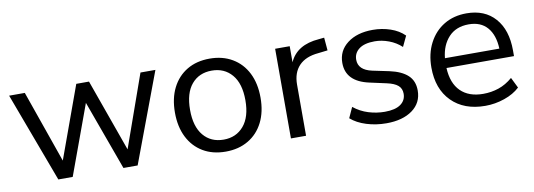

<svg xmlns="http://www.w3.org/2000/svg" viewBox="-46 -758 2849 1025"><g transform="rotate(-10 1378.0 -245.0)"><path d="M205 0 24 -486H109L246 -95L388 -486H457L597 -94L736 -486H817L635 0H558L421 -377L283 0Z M1112 9Q1041 9 989 -22Q937 -53 908.5 -109.5Q880 -166 880 -243Q880 -320 908.5 -376.5Q937 -433 989 -464Q1041 -495 1112 -495Q1182 -495 1234.5 -464Q1287 -433 1315.5 -376.5Q1344 -320 1344 -243Q1344 -166 1315.5 -109.5Q1287 -53 1234.5 -22Q1182 9 1112 9ZM1112 -56Q1180 -56 1221 -104.5Q1262 -153 1262 -243Q1262 -334 1221 -382Q1180 -430 1112 -430Q1043 -430 1002.5 -382Q962 -334 962 -243Q962 -153 1002.5 -104.5Q1043 -56 1112 -56Z M1466 0V-486H1545V-399Q1584 -487 1705 -496L1734 -499L1740 -429L1689 -423Q1620 -417 1584 -379.5Q1548 -342 1548 -277V0Z M1983 9Q1926 9 1875 -7Q1824 -23 1791 -52L1817 -109Q1853 -80 1896.5 -66.5Q1940 -53 1985 -53Q2042 -53 2071 -74Q2100 -95 2100 -131Q2100 -159 2081 -175.5Q2062 -192 2021 -201L1930 -221Q1806 -248 1806 -349Q1806 -415 1858.5 -455Q1911 -495 1996 -495Q2046 -495 2091.5 -479.5Q2137 -464 2167 -434L2140 -377Q2111 -404 2072.5 -418.5Q2034 -433 1996 -433Q1940 -433 1911 -411Q1882 -389 1882 -353Q1882 -297 1956 -281L2047 -262Q2111 -248 2144 -217.5Q2177 -187 2177 -135Q2177 -68 2124 -29.5Q2071 9 1983 9Z M2519 9Q2404 9 2337 -58.5Q2270 -126 2270 -242Q2270 -317 2300 -374.5Q2330 -432 2382.5 -463.5Q2435 -495 2504 -495Q2603 -495 2659 -431.5Q2715 -368 2715 -257V-226H2349Q2353 -143 2397 -99.5Q2441 -56 2519 -56Q2563 -56 2603 -69.5Q2643 -83 2679 -114L2707 -57Q2674 -26 2623 -8.5Q2572 9 2519 9ZM2506 -435Q2437 -435 2397 -392Q2357 -349 2350 -279H2645Q2642 -353 2606.5 -394Q2571 -435 2506 -435Z"/></g></svg>

Font: Nunito Sans
Style: Regular
Weight: 400
Designer: Vernon Adams
Foundry: Vernon Adams
Version: Version 3.101; ttfautohint (v1.8.4.7-5d5b);gftools[0.9.27]